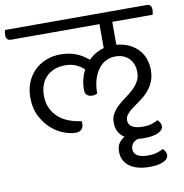

<svg xmlns="http://www.w3.org/2000/svg" viewBox="-121 -697 1003 1049"><g transform="rotate(-10 380.5 -173.0)"><path d="M561 -552V-425Q604 -421 635 -405Q666 -389 685.5 -366Q705 -343 714 -314.5Q723 -286 723 -257Q723 -218 710 -189.5Q697 -161 677.5 -139.5Q658 -118 635 -102Q612 -86 592.5 -71.5Q573 -57 560 -42Q547 -27 547 -8Q547 16 567.5 28.5Q588 41 625 41Q657 41 677 34.5Q697 28 711 20Q719 28 724 36.5Q729 45 729 56Q729 77 701 90.5Q673 104 619 104Q611 104 603.5 103.5Q596 103 588 102Q567 109 557.5 122Q548 135 548 152Q548 176 568.5 188.5Q589 201 626 201Q658 201 678 194.5Q698 188 712 180Q720 188 725 196Q730 204 730 215Q730 238 701.5 251Q673 264 626 264Q554 264 514 234.5Q474 205 474 153Q474 125 486 107Q498 89 518 78Q473 49 473 -7Q473 -37 486 -58.5Q499 -80 518.5 -98Q538 -116 560.5 -132Q583 -148 602.5 -166Q622 -184 635 -206.5Q648 -229 648 -259Q648 -277 642.5 -295.5Q637 -314 624.5 -329Q612 -344 592 -353.5Q572 -363 543 -363Q520 -363 496.5 -353Q473 -343 454.5 -321Q436 -299 424 -264.5Q412 -230 412 -181Q401 -174 382 -174Q367 -174 355.5 -183Q344 -192 344 -213Q344 -245 351 -272Q358 -299 370 -322Q351 -340 325 -351.5Q299 -363 266 -363Q230 -363 203 -351.5Q176 -340 158 -320.5Q140 -301 131.5 -275Q123 -249 123 -221Q123 -179 138 -148Q153 -117 177.5 -96Q202 -75 234.5 -63Q267 -51 302 -47Q303 -42 303 -39Q303 -36 303 -31Q303 -12 291.5 -1Q280 10 260 10Q230 10 193 -4Q156 -18 124 -47Q92 -76 70 -119.5Q48 -163 48 -222Q48 -267 63 -304.5Q78 -342 105 -369Q132 -396 169 -411Q206 -426 250 -426Q300 -426 337 -411Q374 -396 405 -369Q441 -406 490 -419V-552H0Q-28 -552 -28 -582Q-28 -588 -27 -595Q-26 -602 -24 -610H761Q789 -610 789 -580Q789 -574 788 -567Q787 -560 785 -552Z"/></g></svg>

Font: Baloo 2
Style: Regular
Weight: 400
Designer: Sarang Kulkarni and Ek Type
Foundry: Ek Type
Version: Version 1.640;hotconv 1.0.111;makeotfexe 2.5.65597; ttfautoh